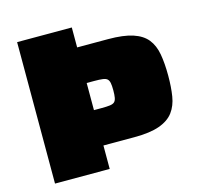

<svg xmlns="http://www.w3.org/2000/svg" viewBox="-101 -795 930 902"><g transform="rotate(-15 364.0 -344.0)"><path d="M58 0V-688H324V-591H474Q549 -591 594.5 -576Q640 -561 663.5 -531.5Q687 -502 695 -457Q703 -412 703 -352Q703 -297 696 -253Q689 -209 666 -178Q643 -147 597 -130.5Q551 -114 474 -114H324V0ZM324 -286H361Q387 -286 402 -288Q417 -290 424 -296.5Q431 -303 433.5 -316.5Q436 -330 436 -352Q436 -375 433.5 -388Q431 -401 424 -407.5Q417 -414 402 -416Q387 -418 361 -418H324Z"/></g></svg>

Font: Saira Expanded Black
Style: Regular
Weight: 900
Width: 7
Designer: Hector Gatti with collaboration of the Omnibus-Type team
Foundry: Omnibus-Type
Version: Version 1.101